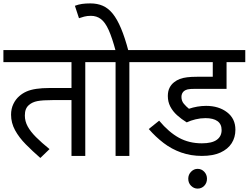

<svg xmlns="http://www.w3.org/2000/svg" viewBox="-20 -916 1461 1128"><path d="M481 -551V0H400V-328H291Q230 -328 199.5 -322Q169 -316 150 -299Q138 -289 132 -274Q126 -259 126 -237Q126 -204 142.5 -173.5Q159 -143 191.5 -110.5Q224 -78 271 -40L217 12Q171 -28 131.5 -68Q92 -108 68.5 -151Q45 -194 45 -242Q45 -277 58.5 -305Q72 -333 93 -351Q112 -368 136 -378.5Q160 -389 193.5 -394Q227 -399 272 -399H400V-551H0V-622H584V-551Z M740 -551V0H659V-551H570V-622H843V-551ZM660 -615Q639 -694 618.5 -739.5Q598 -785 573 -804Q548 -823 514 -823Q492 -823 475 -818.5Q458 -814 444 -809L420 -882Q441 -890 462 -893Q483 -896 511 -896Q552 -896 584 -882Q616 -868 642 -836Q668 -804 691 -749.5Q714 -695 735 -615Z M1187 -222Q1158 -222 1129 -215Q1100 -208 1077 -197Q1046 -216 1020.5 -239Q995 -262 980.5 -290Q966 -318 966 -352Q966 -380 976 -400Q986 -420 1003 -433Q1018 -445 1036.5 -452Q1055 -459 1079.5 -462Q1104 -465 1137 -465H1230V-551H829V-622H1421V-551H1311V-394H1127Q1096 -394 1083 -391Q1070 -388 1061 -381Q1054 -375 1050 -366.5Q1046 -358 1046 -347Q1046 -323 1060 -306.5Q1074 -290 1090 -277Q1113 -285 1139 -289.5Q1165 -294 1191 -294Q1265 -294 1314 -256.5Q1363 -219 1363 -154Q1363 -109 1341 -74.5Q1319 -40 1275.5 -20Q1232 0 1166 0Q1101 0 1044.5 -20Q988 -40 941 -76Q894 -112 854 -158L915 -207Q972 -139 1031.5 -106.5Q1091 -74 1166 -74Q1225 -74 1253.5 -94.5Q1282 -115 1282 -152Q1282 -187 1257.5 -204.5Q1233 -222 1187 -222ZM1086 134Q1086 110 1102.5 93Q1119 76 1141 76Q1164 76 1180 93Q1196 110 1196 134Q1196 159 1180 175.5Q1164 192 1141 192Q1119 192 1102.5 175.5Q1086 159 1086 134Z"/></svg>

Font: Noto Sans Devanagari
Style: Regular
Weight: 400
Designer: Jelle Bosma - Monotype Design Team
Foundry: Monotype Imaging Inc.
Version: Version 2.003